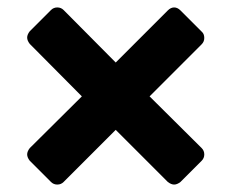

<svg xmlns="http://www.w3.org/2000/svg" viewBox="-20 -591 622 516"><path d="M60 -159Q53 -168 53 -176Q53 -184 60 -193L200 -332L60 -473Q53 -482 53 -490Q53 -498 60 -507L117 -564Q124 -571 134 -571Q144 -571 151 -564L291 -423L431 -563Q439 -571 448 -571Q457 -571 465 -563L522 -506Q529 -500 529 -489Q529 -479 522 -472L382 -332L522 -193Q529 -186 529 -176Q529 -166 522 -159L465 -102Q456 -95 448 -95Q440 -95 431 -102L291 -242L151 -102Q144 -95 134 -95Q124 -95 117 -102Z"/></svg>

Font: Rubik AZ
Style: Regular
Weight: 500
Designer: Hubert and Fischer
Foundry: Hubert & Fischer
Version: Version 2.000